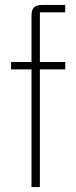

<svg xmlns="http://www.w3.org/2000/svg" viewBox="-20 -760 307 780"><path d="M108 -478H25V-508H108V-696Q108 -720 118 -730Q128 -740 152 -740H245V-710H142V-508H245V-478H142V0H108Z"/></svg>

Font: IBM Plex Sans Cond ExtLt
Style: Regular
Weight: 200
Width: 3
Designer: Mike Abbink, Paul van der Laan, Pieter van Rosmalen
Foundry: Bold Monday
Version: Version 1.3